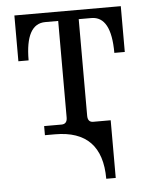

<svg xmlns="http://www.w3.org/2000/svg" viewBox="-51 -530 608 769"><g transform="rotate(-5 253.5 -146.0)"><path d="M383.3 0H115.7V-36.6H185.5Q208.5 -36.6 208.5 -63V-451.2H156.7Q76.7 -451.2 76.7 -304.2H35.6V-488.3H463.4V-304.2H421.4Q421.4 -451.2 341.8 -451.2H291V-63Q291 -36.6 313 -36.6H383.3ZM156.2 -34.2H383.3V195.3H345.2Q345.2 0 156.2 0Z"/></g></svg>

Font: Munson
Style: Regular
Weight: 400
Designer: Paul James MIller
Foundry: High-Logic / Made with FontCreator
Version: Version 2.10;May 5, 2019;FontCreator 11.5.0.2430 64-bit